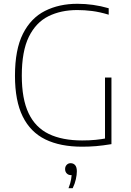

<svg xmlns="http://www.w3.org/2000/svg" viewBox="-20 -769 690 1013"><path d="M413.5 5Q298 5 219.2 -33.5Q140.5 -72 99.8 -154.5Q59 -237 59 -369Q59 -507.5 101 -590.8Q143 -674 217.5 -711.5Q292 -749 388.5 -749Q430.5 -749 471.2 -743.2Q512 -737.5 553.5 -725.5V-691.5Q505.5 -706 465.5 -711Q425.5 -716 388 -716Q301 -716 235.2 -683.2Q169.5 -650.5 132.2 -574.8Q95 -499 95 -370Q95 -247 130.8 -171.8Q166.5 -96.5 237.5 -62.2Q308.5 -28 413.5 -28Q452.5 -28 484.5 -31.2Q516.5 -34.5 545 -40L534 -22.5V-360H568V-8.5Q522 -1 486.8 2Q451.5 5 413.5 5ZM341.5 224Q352 197 355.2 177Q358.5 157 358.5 139L360.5 155H354.5Q341 155 332.2 146Q323.5 137 323.5 123Q323.5 109.5 331.8 100.8Q340 92 352.5 92Q367.5 92 376.5 102.5Q385.5 113 385.5 135Q385.5 153 380.2 176.8Q375 200.5 363.5 224Z"/></svg>

Font: Encode Sans Condensed Thin Thin
Style: Regular
Weight: 250
Version: Version 3.002